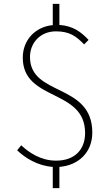

<svg xmlns="http://www.w3.org/2000/svg" viewBox="-20 -845 561 986"><path d="M251 121H285V12C380 5 454 -60 454 -164C454 -420 134 -349 134 -552C134 -626 188 -684 267 -684C338 -684 371 -659 412 -617L435 -640C398 -679 357 -712 285 -717V-825H251V-716C163 -708 97 -641 97 -549C97 -323 417 -391 417 -162C417 -78 365 -20 268 -20C190 -20 129 -61 89 -99L68 -73C109 -34 174 7 251 12Z"/></svg>

Font: Noto Sans CJK HK Thin
Style: Regular
Weight: 100
Designer: Ryoko NISHIZUKA 西塚涼子 (kana, bopomofo & ideographs); Paul D. Hunt (Latin, Greek & Cyrillic); Sandoll Communications 산돌커뮤니
Foundry: Adobe
Version: Version 2.004;hotconv 1.0.118;makeotfexe 2.5.65603